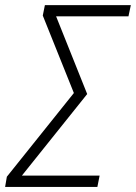

<svg xmlns="http://www.w3.org/2000/svg" viewBox="-45 -734 534 754"><path d="M-24.9 0 -18.1 -40 245.1 -368.7 123 -672.9 131.3 -713.9H468.8L459.5 -669.9H175.3L297.4 -364.7L41 -44.4H346.2L337.4 0Z"/></svg>

Font: Open Sans SemiCondensed Light
Style: Italic
Weight: 300
Width: 4
Italic angle: -12°
Designer: Monotype Design Team
Foundry: Monotype Imaging Inc.
Version: Version 3.000